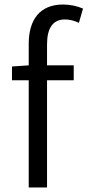

<svg xmlns="http://www.w3.org/2000/svg" viewBox="-20 -829 387 849"><path d="M33 -474H107V0H188V-474H306V-540H188V-633C188 -705 214 -743 267 -743C287 -743 308 -738 329 -728L347 -791C322 -802 291 -809 259 -809C157 -809 107 -743 107 -635V-540L33 -535Z"/></svg>

Font: Noto Sans CJK SC DemiLight
Style: Regular
Weight: 350
Designer: Ryoko NISHIZUKA 西塚涼子 (kana, bopomofo & ideographs); Paul D. Hunt (Latin, Greek & Cyrillic); Sandoll Communications 산돌커뮤니
Foundry: Adobe
Version: Version 2.004;hotconv 1.0.118;makeotfexe 2.5.65603